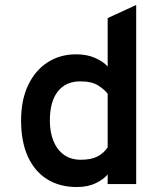

<svg xmlns="http://www.w3.org/2000/svg" viewBox="-20 -742 656 774"><path d="M290 12Q220.5 12 170 -19.5Q119.5 -51 92.2 -111Q65 -171 65 -256Q65 -339 93.5 -398.8Q122 -458.5 172 -490.8Q222 -523 287 -523Q330 -523 362.8 -508.8Q395.5 -494.5 414 -474V-669L529 -722V0H414V-39Q400 -20.5 367.2 -4.2Q334.5 12 290 12ZM306 -98Q346.5 -98 372 -110.8Q397.5 -123.5 414 -148V-364Q402 -380.5 376 -397.2Q350 -414 304 -414Q245 -414 213 -373.2Q181 -332.5 181 -256Q181 -209 195.5 -173.5Q210 -138 237.8 -118Q265.5 -98 306 -98Z"/></svg>

Font: Overpass Mono
Style: Bold
Weight: 700
Monospace: yes
Designer: Delve Withrington, Dave Bailey
Foundry: Delve Fonts LLC
Version: Version 4.000